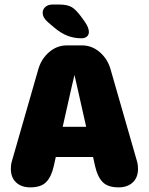

<svg xmlns="http://www.w3.org/2000/svg" viewBox="-20 -820 659 850"><path d="M114 9.5Q75 9.5 51.5 -12.2Q28 -34 28 -73Q28 -81 29 -89.2Q30 -97.5 32.5 -106L149.5 -513Q162.5 -559 197.2 -589Q232 -619 275.5 -619H343.5Q387 -619 421.8 -589Q456.5 -559 469.5 -513L586.5 -106Q589 -97.5 590 -89.2Q591 -81 591 -73Q591 -34 567.5 -12.2Q544 9.5 505 9.5Q457.5 9.5 434.5 -14Q411.5 -37.5 401 -84.5L392 -125H227L218 -84.5Q207.5 -37.5 184.5 -14Q161.5 9.5 114 9.5ZM257.5 -258.5H361.5L320 -443Q317 -456 314.5 -467.2Q312 -478.5 309.5 -488Q307.5 -478.5 304.8 -467.2Q302 -456 299 -443ZM340 -650.5Q308 -650.5 279.2 -661.5Q250.5 -672.5 220 -698L192.5 -721.5Q169 -741.5 169 -763.5Q169 -779 181 -789.5Q193 -800 213 -800H240.5Q278.5 -800 298 -788.2Q317.5 -776.5 342 -742.5L354.5 -725Q373.5 -698.5 373.5 -678.5Q373.5 -666 364.8 -658.2Q356 -650.5 340 -650.5Z"/></svg>

Font: Sono Monospace ExtraBold
Style: Regular
Weight: 800
Version: Version 2.112